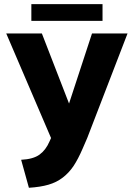

<svg xmlns="http://www.w3.org/2000/svg" viewBox="-20 -660 640 918"><path d="M81.1 104Q139.2 101.1 169.2 79.1Q199.2 57.1 216.8 16.1L224.1 0L9.8 -500H180.2L310.1 -165L419.9 -500H589.8L397 0L375 50.8Q353.5 100.6 332 133.1Q310.5 165.5 280.5 188.7Q250.5 211.9 211.7 223.1Q172.9 234.4 118.2 237.8ZM129.9 -560.1V-640.1H470.2V-560.1Z"/></svg>

Font: Gully
Style: Bold
Weight: 700
Designer: jaikishan Patel
Foundry: MagicType
Version: Version 1.000;Glyphs 3.2 (3242)